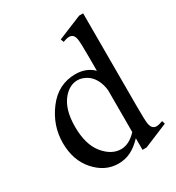

<svg xmlns="http://www.w3.org/2000/svg" viewBox="-171 -799 843 919"><g transform="rotate(-30 251.0 -340.0)"><path d="M347.2 -50.3Q314.5 -16.1 283.2 -1.2Q252 13.7 215.8 13.7Q142.6 13.7 87.9 -47.6Q33.2 -108.9 33.2 -205.1Q33.2 -301.3 93.8 -381.1Q154.3 -460.9 249.5 -460.9Q308.6 -460.9 347.2 -423.3V-505.9Q347.2 -582.5 343.5 -600.1Q339.8 -617.7 332 -624Q324.2 -630.4 312.5 -630.4Q299.8 -630.4 278.8 -622.6L272.5 -639.6L405.8 -694.3H427.7V-177.2Q427.7 -98.6 431.4 -81.3Q435.1 -64 443.1 -57.1Q451.2 -50.3 461.9 -50.3Q475.1 -50.3 497.1 -58.6L502.4 -41.5L369.6 13.7H347.2ZM347.2 -84.5V-314.9Q344.2 -348.1 329.6 -375.5Q314.9 -402.8 290.8 -416.7Q266.6 -430.7 243.7 -430.7Q200.7 -430.7 167 -392.1Q122.6 -341.3 122.6 -243.7Q122.6 -145 165.5 -92.5Q208.5 -40 261.2 -40Q305.7 -40 347.2 -84.5Z"/></g></svg>

Font: Jameel Khushkhati
Style: Regular
Weight: 400
Version: Version 3.5